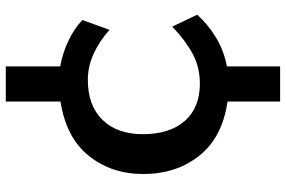

<svg xmlns="http://www.w3.org/2000/svg" viewBox="-178 -662 963 646"><g transform="rotate(-90 303.0 -338.5)"><path d="M403 -56V123H285V-54Q165 -71 103 -148.5Q41 -226 41 -338Q41 -444 102 -520.5Q163 -597 285 -616V-800H403V-617Q448 -609 490 -589Q532 -569 559 -542L526 -451Q490 -484 446.5 -504Q403 -524 358 -524Q271 -524 223 -474.5Q175 -425 175 -339Q175 -249 219.5 -198Q264 -147 345 -147Q400 -147 445 -171Q490 -195 537 -240L577 -156Q545 -120 500.5 -93Q456 -66 403 -56Z"/></g></svg>

Font: MartelSansBold
Style: Bold
Weight: 700
Designer: Dan Reynolds and Mathieu Réguer
Foundry: Dan Reynolds and Mathieu Réguer
Version: Version 1.002; ttfautohint (v1.1) -l 5 -r 5 -G 72 -x 0 -D la